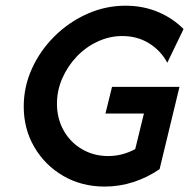

<svg xmlns="http://www.w3.org/2000/svg" viewBox="-20 -658 682 690"><path d="M356.2 12.5Q273.6 12.5 207.6 -25.7Q141.7 -63.9 103.5 -129.2Q65.3 -194.4 65.3 -275Q65.3 -346.5 94.8 -411.5Q124.3 -476.4 175.7 -527.4Q227.1 -578.5 293.1 -608Q359 -637.5 431.2 -637.5Q493.8 -637.5 547.2 -615.3Q600.7 -593.1 639.6 -553.5L581.2 -432.6Q557.6 -476.4 515.6 -502.4Q473.6 -528.5 419.4 -528.5Q373.6 -528.5 330.9 -508.7Q288.2 -488.9 255.6 -454.5Q222.9 -420.1 203.8 -376.4Q184.7 -332.6 184.7 -285.4Q184.7 -231.9 208.7 -189.2Q232.6 -146.5 274.7 -121.9Q316.7 -97.2 368.8 -97.2Q395.1 -97.2 419.8 -103.8Q444.4 -110.4 466 -122.2L497.2 -250H359L382.6 -345.8H625L553.5 -50Q509.7 -20.1 459.7 -3.8Q409.7 12.5 356.2 12.5Z"/></svg>

Font: Afacad SemiBold
Style: Italic
Weight: 600
Italic angle: -14°
Designer: Kristian Moeller
Foundry: Dicotype
Version: Version 1.000